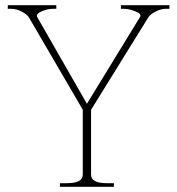

<svg xmlns="http://www.w3.org/2000/svg" viewBox="-20 -720 683 740"><path d="M211 -14H238Q268 -14 283.5 -22Q299 -30 299 -47V-297L92 -652Q84 -665 63.5 -675.5Q43 -686 24 -686H10V-700H197V-686H183Q165 -686 143.5 -677.5Q122 -669 122 -659Q122 -656 123 -655L315 -320L520 -655Q527 -666 502.5 -676Q478 -686 458 -686H446V-700H633V-686H619Q601 -686 580 -675.5Q559 -665 551 -652L331 -297V-47Q331 -30 346.5 -22Q362 -14 392 -14H419V0H211Z"/></svg>

Font: Taviraj Thin
Style: Regular
Weight: 100
Designer: Katatrad Team
Foundry: CadsonDemak
Version: Version 1.030